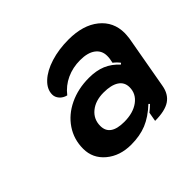

<svg xmlns="http://www.w3.org/2000/svg" viewBox="-108 -836 666 666"><g transform="rotate(-45 225.0 -503.0)"><path d="M64 -405Q64 -451 88.5 -487.5Q113 -524 156 -544.5Q199 -565 252 -565Q288 -565 314.5 -554Q341 -543 363 -519L368 -523Q359 -535 347 -544L350 -560Q351 -565 351 -574Q351 -600 331 -615Q311 -630 274 -630Q238 -630 207.5 -616Q177 -602 156 -575Q140 -579 130.5 -590Q121 -601 121 -614Q121 -640 144.5 -662Q168 -684 208 -696.5Q248 -709 296 -709Q367 -709 408.5 -675.5Q450 -642 450 -587Q450 -580 448 -562L413 -365Q407 -330 382.5 -313.5Q358 -297 309 -297L315 -331Q329 -342 338 -351L334 -355Q301 -324 268 -310.5Q235 -297 192 -297Q137 -297 100.5 -327.5Q64 -358 64 -405ZM329 -442Q329 -467 309 -480Q289 -493 252 -493Q212 -493 187 -472.5Q162 -452 162 -419Q162 -370 231 -370Q275 -370 302 -390Q329 -410 329 -442Z"/></g></svg>

Font: K2D
Style: Bold Italic
Weight: 700
Italic angle: -10°
Designer: Katatrad Aksorn Co.,Ltd.
Foundry: Cadson Demak Co.,Ltd.
Version: Version 1.000; ttfautohint (v1.6)